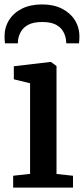

<svg xmlns="http://www.w3.org/2000/svg" viewBox="-24 -848 378 868"><path d="M35.5 0V-53.5L112 -62V-471.5L38.5 -489.5V-548.5L204.5 -568H206.5L231.5 -549.5V-61.5L306 -53.5V0ZM166.5 -828Q218 -828 255.8 -809Q293.5 -790 314.2 -757.2Q335 -724.5 335 -683Q335 -676 334.5 -667Q334 -658 333 -652H275.5Q275.5 -655 275.2 -659.8Q275 -664.5 274 -670Q271.5 -688.5 261 -706.8Q250.5 -725 228 -736.8Q205.5 -748.5 166.5 -748.5Q127.5 -748.5 104.8 -736.5Q82 -724.5 71.5 -706.5Q61 -688.5 58 -669.5Q57.5 -664.5 57.2 -659.8Q57 -655 57 -652H-1.5Q-2.5 -658 -3 -667Q-3.5 -676 -3.5 -683.5Q-3.5 -724.5 17 -757.2Q37.5 -790 75.5 -809Q113.5 -828 166.5 -828Z"/></svg>

Font: Merriweather SemiBold
Style: Regular
Weight: 600
Version: Version 2.100